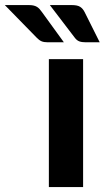

<svg xmlns="http://www.w3.org/2000/svg" viewBox="-136 -754 422 774"><path d="M0 0ZM199 -515.5V0H61V-515.5ZM154.5 -733.5Q176 -733.5 187 -726.5Q198 -719.5 205 -705.5L266 -583.5H210Q194 -583.5 183.8 -587.2Q173.5 -591 165 -602.5L65 -733.5ZM-18 -733.5Q-7.5 -733.5 0.2 -731.5Q8 -729.5 13.5 -726Q19 -722.5 23.8 -717.2Q28.5 -712 33 -705.5L121.5 -583.5H56.5Q40.5 -583.5 31 -587.8Q21.5 -592 11.5 -602.5L-116.5 -733.5Z"/></svg>

Font: Lato Heavy
Style: Regular
Weight: 800
Designer: Lukasz Dziedzic
Foundry: tyPoland Lukasz Dziedzic
Version: Version 2.007; 2014-02-27